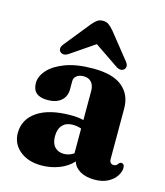

<svg xmlns="http://www.w3.org/2000/svg" viewBox="-107 -776 749 870"><g transform="rotate(15 268.0 -341.0)"><path d="M27 -103.5Q27 -167.5 82.5 -205.2Q138 -243 240.5 -243Q273.5 -243 299 -236.5V-373Q299 -399 286 -413.8Q273 -428.5 250 -428.5Q229 -428.5 216.8 -418.8Q204.5 -409 204.5 -394V-356Q204.5 -321.5 181.5 -301.8Q158.5 -282 117.5 -282Q47.5 -282 47.5 -343.5Q47.5 -374.5 73.8 -404.2Q100 -434 152.5 -453.8Q205 -473.5 283 -473.5Q375 -473.5 419.5 -436.5Q464 -399.5 464 -335V-99Q464 -75 484 -75Q497 -75 504.5 -88Q509.5 -93.5 515 -93.5Q530.5 -93.5 530.5 -73.5Q530.5 -55.5 517.5 -35.5Q504.5 -15.5 479.2 -2Q454 11.5 417 11.5Q376 11.5 349 -4.2Q322 -20 314.5 -46.5Q289 -18.5 250 -3.5Q211 11.5 168 11.5Q104.5 11.5 65.8 -20.8Q27 -53 27 -103.5ZM193.5 -133Q193.5 -99.5 209.8 -82.5Q226 -65.5 252 -65.5Q277.5 -65.5 299 -80.5V-196.5Q280 -203.5 258 -203.5Q228 -203.5 210.8 -185Q193.5 -166.5 193.5 -133ZM159.5 -510Q136 -493 119.5 -507Q113.5 -512.5 113.2 -522Q113 -531.5 122 -543L218 -662.5Q230 -677 241.2 -685.5Q252.5 -694 269 -694Q285.5 -694 296.8 -685.5Q308 -677 320.5 -662.5L416 -543Q425.5 -531.5 425 -522Q424.5 -512.5 419 -507Q402.5 -493 378.5 -510L269 -584.5Z"/></g></svg>

Font: Fraunces 72pt S050
Style: Bold
Weight: 700
Version: Version 1.000; ttfautohint (v1.8.3)